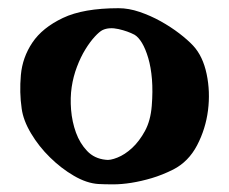

<svg xmlns="http://www.w3.org/2000/svg" viewBox="-20 -458 572 480"><path d="M276.4 -437.5Q301.8 -437.5 329.1 -428.2Q356.4 -418.9 381.8 -404.8Q407.2 -390.6 428.2 -374.5Q449.2 -358.4 462.9 -343.8Q487.3 -317.4 496.6 -272.9Q505.9 -228.5 500 -182.1Q494.1 -135.7 472.7 -94.7Q451.2 -53.7 413.1 -34.2Q385.7 -20.5 359.4 -12.7Q333 -4.9 308.6 -1Q284.2 2.9 262.7 2.9Q241.2 2.9 225.6 2Q196.3 0 164.6 -18.6Q132.8 -37.1 105 -64.5Q77.1 -91.8 57.6 -124.5Q38.1 -157.2 34.2 -186.5Q28.3 -226.6 32.2 -270.5Q36.1 -314.5 61 -351.6Q85.9 -388.7 137.2 -413.1Q188.5 -437.5 276.4 -437.5ZM244.1 -58.6Q254.9 -56.6 273.4 -64Q292 -71.3 310.1 -87.9Q328.1 -104.5 342.3 -130.4Q356.4 -156.2 359.4 -193.4Q362.3 -229.5 359.9 -259.8Q357.4 -290 350.6 -313Q343.8 -335.9 335 -350.6Q326.2 -365.2 316.4 -371.1Q299.8 -379.9 276.4 -385.3Q252.9 -390.6 236.3 -382.8Q228.5 -378.9 216.8 -366.2Q205.1 -353.5 193.4 -334.5Q181.6 -315.4 172.4 -291Q163.1 -266.6 159.2 -240.2Q155.3 -213.9 157.7 -183.6Q160.2 -153.3 169.9 -126.5Q179.7 -99.6 197.8 -80.6Q215.8 -61.5 244.1 -58.6Z"/></svg>

Font: Irish Grover
Style: Regular
Weight: 400
Designer: Squid
Foundry: Font Diner, Inc DBA Sideshow
Version: Version 1.000